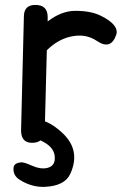

<svg xmlns="http://www.w3.org/2000/svg" viewBox="-20 -554 520 773"><path d="M75.7 -54.7Q80.6 -73.7 107.9 -74.7Q169.4 -77.1 231 -19Q306.2 50.8 263.2 145.5Q240.7 194.8 160.6 198.2Q108.9 200.7 60.1 170.4Q30.8 152.3 34.7 120.1Q36.6 102.5 64.9 99.6Q76.7 98.6 109.4 113.3Q143.1 128.4 170.4 122.1Q200.7 114.7 200.7 83Q201.7 41 151.9 15.6Q128.4 3.4 100.1 -4.9Q64.9 -14.2 75.7 -54.7ZM122.1 -534.2Q171.9 -534.2 171.9 -485.8Q171.9 -477.1 171.9 -467.8Q226.6 -509.3 279.8 -510.3Q344.7 -511.2 386.7 -490.2Q460.9 -453.1 447.8 -413.6Q426.3 -351.1 370.1 -389.2Q326.2 -418.9 269.5 -407.7Q214.4 -397 168.5 -351.6L160.2 -31.2Q158.7 22 107.4 21Q63.5 20 64.9 -32.2L76.2 -488.8Q77.1 -534.2 122.1 -534.2Z"/></svg>

Font: Comic Relief
Style: Regular
Weight: 400
Designer: Jeff Davis
Foundry: Loudifier
Version: Version 1.0